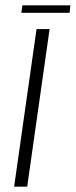

<svg xmlns="http://www.w3.org/2000/svg" viewBox="-20 -700 284 720"><path d="M33 0 117 -591H166L82 0ZM60 -652 64 -680H244L241 -652Z"/></svg>

Font: Alumni Sans Thin Light
Style: Italic
Weight: 300
Italic angle: -8°
Version: Version 1.016